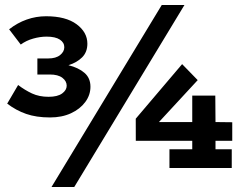

<svg xmlns="http://www.w3.org/2000/svg" viewBox="-20 -672 980 768"><path d="M173.2 -438.2Q203.8 -438.2 220.5 -451.8Q237.2 -465.2 237.2 -483.2Q237.2 -501.8 219.4 -513.6Q201.5 -525.5 166.2 -525.5Q140.5 -525.5 112.6 -517.6Q84.8 -509.8 63 -493.8L16.5 -554.8Q49.2 -580.5 86.8 -593.8Q124.2 -607 164.2 -607Q243.2 -607 286.4 -575Q329.5 -543 329.5 -497.2Q329.5 -463.5 308.4 -442.5Q287.2 -421.5 253.8 -411.2Q294.5 -401 318.1 -380.4Q341.8 -359.8 341.8 -325Q341.8 -291.8 321 -263.8Q300.2 -235.8 264 -219Q227.8 -202.2 180.2 -202.2Q125 -202.2 84.5 -216.4Q44 -230.5 8.8 -257.5L52.5 -332Q79 -311.8 107.9 -298.2Q136.8 -284.8 174.2 -284.8Q210.2 -284.8 228.5 -298.1Q246.8 -311.5 246.8 -329.2Q246.8 -347.5 229.5 -360.8Q212.2 -374 179.2 -374H129.5V-438.2ZM627 -652H717.8L277 76H186ZM657.8 0V-75H749V-108.8H523.2L523 -197.2L708.5 -415.5L770.8 -351.5L615.8 -183.8H749V-289.5H841.2L842 -183.8L909 -183V-108.8H842V-75H907V0Z"/></svg>

Font: Podkova VF Beta
Style: Regular
Weight: 400
Designer: Ilya Yudin
Foundry: Cyreal (www.cyreal.org)
Version: Version 2.100